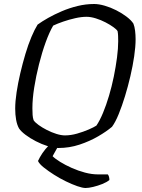

<svg xmlns="http://www.w3.org/2000/svg" viewBox="-20 -740 708 960"><path d="M408 200Q393 200 367 191Q341 182 310 167Q279 152 250 133.5Q221 115 199 97.5Q177 80 170 65Q178 47 192 26Q206 5 227 -16L273 -13L243 41Q256 54 281 69.5Q306 85 338.5 99.5Q371 114 405 123Q439 132 470 132H519Q522 135 524.5 142.5Q527 150 527 160Q514 171 491.5 180Q469 189 446 194.5Q423 200 408 200ZM272 0Q248 0 218 -9.5Q188 -19 159 -34Q130 -49 107.5 -66Q85 -83 75 -98Q65 -116 60.5 -141.5Q56 -167 56 -197Q56 -233 63 -279Q70 -325 81.5 -374Q93 -423 107 -470Q121 -517 137 -555Q153 -593 168 -617Q190 -633 221 -650.5Q252 -668 289.5 -684Q327 -700 368 -710Q409 -720 451 -720Q474 -720 503.5 -711.5Q533 -703 561.5 -688.5Q590 -674 613 -656.5Q636 -639 647 -622Q653 -607 655.5 -586Q658 -565 658 -544Q658 -507 651 -459Q644 -411 632 -359.5Q620 -308 605 -259Q590 -210 573.5 -169.5Q557 -129 540 -106Q513 -83 471 -58.5Q429 -34 378 -17Q327 0 272 0ZM305 -63Q334 -63 365.5 -72Q397 -81 423.5 -92.5Q450 -104 462 -112Q479 -137 495 -175.5Q511 -214 525 -261Q539 -308 549 -357Q559 -406 565 -452Q571 -498 571 -534Q571 -548 570.5 -560.5Q570 -573 568 -584Q564 -592 547.5 -604Q531 -616 508 -628Q485 -640 459.5 -648Q434 -656 413 -656Q387 -656 356 -649Q325 -642 296 -632Q267 -622 246 -612Q227 -580 208.5 -529Q190 -478 175 -418.5Q160 -359 151 -302Q142 -245 142 -199Q142 -180 143 -165.5Q144 -151 148 -139Q155 -128 173 -115Q191 -102 214.5 -90Q238 -78 262 -70.5Q286 -63 305 -63Z"/></svg>

Font: Texturina Medium 12pt Light
Style: Italic
Weight: 300
Italic angle: -11°
Version: Version 1.002